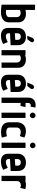

<svg xmlns="http://www.w3.org/2000/svg" viewBox="1603 -2355 764 4010"><g transform="rotate(90 1985.0 -350.0)"><path d="M447 -346C447 -422 412 -467 362 -490C296 -521 230 -509 188 -500V-700H78V0C203 11 280 27 369 -18C414 -41 447 -85 447 -157ZM338 -155C338 -90 225 -84 188 -96V-382C213 -403 338 -424 338 -315Z M924 -190V-342C924 -447 859 -510 748 -510C639 -510 564 -449 564 -339V-134C564 -30 635 15 734 12C791 11 852 -6 899 -35L859 -130C738 -66 675 -84 675 -149V-177ZM813 -287 675 -278V-338C675 -363 691 -402 747 -402C782 -402 813 -382 813 -340ZM799 -538 848 -601C875 -635 863 -664 839 -676C823 -684 786 -679 772 -646L726 -538Z M1396 0V-346C1396 -422 1361 -468 1311 -491C1247 -521 1176 -508 1137 -495L1124 -501H1027V0H1136V-386C1221 -429 1286 -390 1286 -315V0Z M1901 -190V-342C1901 -447 1836 -510 1725 -510C1616 -510 1541 -449 1541 -339V-134C1541 -30 1612 15 1711 12C1768 11 1829 -6 1876 -35L1836 -130C1715 -66 1652 -84 1652 -149V-177ZM1790 -287 1652 -278V-338C1652 -363 1668 -402 1724 -402C1759 -402 1790 -382 1790 -340ZM1776 -538 1825 -601C1852 -635 1840 -664 1816 -676C1800 -684 1763 -679 1749 -646L1703 -538Z M2130 0V-398H2193L2217 -501H2130V-549C2130 -623 2192 -615 2208 -607L2226 -707C2143 -722 2018 -707 2018 -549V0Z M2391 -592C2422 -592 2449 -620 2449 -652C2449 -683 2422 -710 2391 -710C2359 -710 2331 -683 2331 -652C2331 -620 2359 -592 2391 -592ZM2443 0V-501H2333V0Z M2825 -114C2790 -99 2643 -73 2643 -169V-314C2643 -382 2704 -430 2823 -383L2853 -478C2698 -550 2533 -503 2533 -308V-180C2533 -79 2566 -28 2645 -2C2706 17 2784 13 2855 -6Z M3018 -592C3049 -592 3076 -620 3076 -652C3076 -683 3049 -710 3018 -710C2986 -710 2958 -683 2958 -652C2958 -620 2986 -592 3018 -592ZM3070 0V-501H2960V0Z M3551 -190V-342C3551 -447 3486 -510 3375 -510C3266 -510 3191 -449 3191 -339V-134C3191 -30 3262 15 3361 12C3418 11 3479 -6 3526 -35L3486 -130C3365 -66 3302 -84 3302 -149V-177ZM3440 -287 3302 -278V-338C3302 -363 3318 -402 3374 -402C3409 -402 3440 -382 3440 -340Z M3761 0V-322C3761 -392 3838 -424 3905 -390L3931 -497C3878 -508 3831 -521 3761 -497L3753 -501H3651V0Z"/></g></svg>

Font: Advent Pro
Style: Bold
Weight: 700
Designer: Andreas Kalpakidis
Foundry: Andreas Kalpakidis
Version: Version 2.002 2008